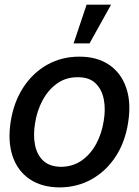

<svg xmlns="http://www.w3.org/2000/svg" viewBox="-20 -797 600 828"><path d="M237.3 11.2Q159.2 10.7 107.2 -24.9Q55.2 -60.5 33.9 -124.8Q12.7 -189 26.4 -274.4Q40 -358.4 81.1 -420.9Q122.1 -483.4 184.1 -518.1Q246.1 -552.7 321.8 -552.7Q399.9 -552.7 451.7 -516.8Q503.4 -481 524.9 -416.5Q546.4 -352.1 532.2 -266.1Q519 -182.6 477.8 -120.4Q436.5 -58.1 374.8 -23.7Q313 10.7 237.3 11.2ZM243.2 -77.6Q294.4 -78.1 332.5 -105Q370.6 -131.8 394.8 -176.5Q418.9 -221.2 427.2 -274.9Q436 -326.2 427.5 -369.1Q418.9 -412.1 391.6 -438.2Q364.3 -464.4 315.4 -463.9Q264.6 -464.4 226.3 -437Q188 -409.7 163.8 -364.7Q139.6 -319.8 131.3 -266.1Q122.6 -215.3 130.9 -172.4Q139.2 -129.4 166.7 -103.8Q194.3 -78.1 243.2 -77.6ZM297.4 -609.9 353.5 -776.9H459L366.2 -609.9Z"/></svg>

Font: Inter Tight Medium
Style: Italic
Weight: 500
Italic angle: -9.39999°
Designer: Rasmus Andersson
Foundry: rsms
Version: Version 3.004